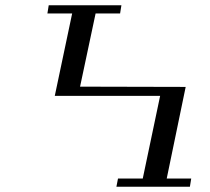

<svg xmlns="http://www.w3.org/2000/svg" viewBox="-20 -709 798 729"><path d="M706 -31 701 0H422L428 -31H522L588 -345H188L254 -658H160L165 -689H441L436 -658H343L284 -380L685 -379L613 -31Z"/></svg>

Font: GFS Didot
Style: Italic
Weight: 400
Italic angle: -12°
Designer: Takis Katsoulidis and George D. Matthiopoulos
Foundry: George Matthiopoulos and Takis Katsoulidis
Version: Version 1.0